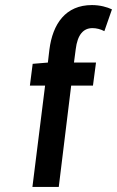

<svg xmlns="http://www.w3.org/2000/svg" viewBox="-20 -738 462 758"><path d="M422 -701C403 -710 375 -718 343 -718C239 -718 188 -644 175 -542L169 -491L109 -486L98 -400H158L108 0H212L261 -400H347L359 -491H272L279 -544C286 -601 309 -627 345 -627C360 -627 377 -623 392 -615Z"/></svg>

Font: Falling Sky
Style: CondObl
Weight: 400
Designer: Paul D. Hunt
Foundry: Adobe Systems Incorporated
Version: Version 1.02